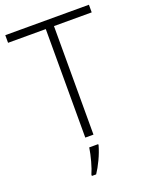

<svg xmlns="http://www.w3.org/2000/svg" viewBox="-170 -801 863 1109"><g transform="rotate(-20 262.0 -246.5)"><path d="M287.1 0H236.8V-667H4.9V-713.9H519V-667H287.1ZM196.8 212.9Q209 186.5 221.2 142.1Q233.4 97.7 238.8 61H293.9V67.9Q282.7 107.9 262.9 149.7Q243.2 191.4 223.1 221.2H196.8Z"/></g></svg>

Font: JBL Sans
Style: Light
Weight: 300
Version: Version 1.10